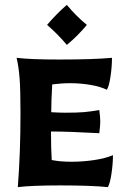

<svg xmlns="http://www.w3.org/2000/svg" viewBox="-20 -764 511 787"><path d="M64 -300Q64 -393 60.5 -441Q57 -489 48 -527Q104 -520 223 -520Q363 -520 439 -527Q439 -491 433 -450.5Q427 -410 418 -396Q392 -409 351 -416Q310 -423 268 -423Q232 -423 194 -418Q190 -346 190 -304Q228 -302 247 -302Q298 -302 325.5 -304.5Q353 -307 387 -313Q391 -283 391 -266Q391 -250 387 -218Q261 -225 189 -225Q189 -158 192 -108Q227 -101 273 -101Q320 -101 366.5 -108Q413 -115 443 -128Q443 -93 437 -52.5Q431 -12 422 3Q353 -4 228 -4Q109 -4 53 3Q64 -136 64 -300ZM173 -662Q213 -709 254 -744Q291 -699 336 -662Q299 -617 254 -580Q218 -623 173 -662Z"/></svg>

Font: Mirza
Style: Bold
Weight: 700
Designer: Arabic design by Kourosh Beigpour, Latin design by Eduardo Tunni, engineering by Lasse Fister
Version: Version 1.0010g